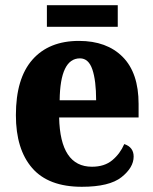

<svg xmlns="http://www.w3.org/2000/svg" viewBox="-20 -707 589 737"><path d="M294 10Q400 10 446.5 -27Q493 -64 493 -106Q493 -142 457 -154Q441 -117 411 -92Q381 -67 333 -67Q211 -67 207 -256H512V-308Q512 -427 451 -488.5Q390 -550 283 -550Q168 -550 104.5 -478Q41 -406 41 -265Q41 -134 103.5 -62Q166 10 294 10ZM209 -322Q211 -483 287 -483Q320 -483 334.5 -440.5Q349 -398 349 -322ZM160 -604V-687H432V-604Z"/></svg>

Font: Noto Serif SemiCondensed Extra
Style: Regular
Weight: 800
Width: 4
Designer: Monotype Design Team
Foundry: Monotype Imaging Inc.
Version: Version 1.002